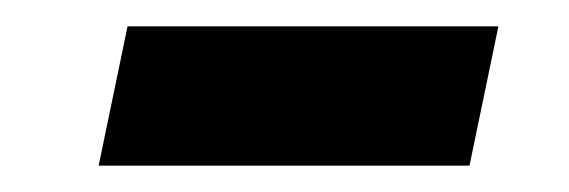

<svg xmlns="http://www.w3.org/2000/svg" viewBox="-20 -358 433 146"><path d="M55 -232 77 -338H359L337 -232Z"/></svg>

Font: Saira SemiExpanded SemiBold
Style: Italic
Weight: 600
Width: 6
Italic angle: -12°
Designer: Hector Gatti with collaboration of the Omnibus-Type team
Foundry: Omnibus-Type
Version: Version 1.101